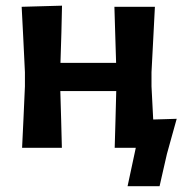

<svg xmlns="http://www.w3.org/2000/svg" viewBox="-20 -522 650 678"><path d="M58 0Q60.5 -54.5 63 -104.8Q65.5 -155 68 -217V-267Q64.5 -338.5 62 -391.2Q59.5 -444 56.5 -498L199 -502Q198 -453.5 196.8 -406.5Q195.5 -359.5 193.5 -300H390Q388 -358.5 386.8 -404.5Q385.5 -450.5 384 -498H527Q524 -444 521.5 -391.2Q519 -338.5 515 -267V-217Q518.5 -153.5 521 -100Q541.5 -100.5 562.5 -101.2Q583.5 -102 604 -102.5Q594.5 -68.5 586 -38Q577.5 -7.5 569.5 21.5Q563 49.5 556.5 78.2Q550 107 543.5 135.5H430.5L459.5 0H385Q386.5 -50.5 387.8 -97.5Q389 -144.5 390.5 -200.5H193Q194.5 -144.5 196 -97.5Q197.5 -50.5 198.5 0Z"/></svg>

Font: Commissioner Loud SemiBold
Style: Regular
Weight: 600
Designer: Kostas Bartsokas
Foundry: Kostas Bartsokas
Version: Version 1.000; ttfautohint (v1.8.3)